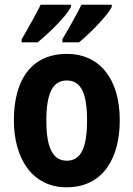

<svg xmlns="http://www.w3.org/2000/svg" viewBox="-20 -786 567 816"><path d="M455 -757V-766H326C311 -734 277 -673 245 -619V-606H316C361 -643 436 -718 455 -757ZM282 -757V-766H153C137 -734 105 -675 72 -619V-606H140C191 -648 261 -716 282 -757ZM489 -275C489 -456 399 -557 265 -557C112 -557 39 -445 39 -275C39 -112 117 10 263 10C418 10 489 -114 489 -275ZM177 -273C177 -388 203 -444 264 -444C325 -444 350 -388 350 -275C350 -160 325 -103 264 -103C203 -103 177 -161 177 -273Z"/></svg>

Font: Noto Sans Armenian Condensed
Style: Bold
Weight: 700
Width: 3
Designer: Monotype Design Team
Foundry: Monotype Imaging Inc.
Version: Version 2.008